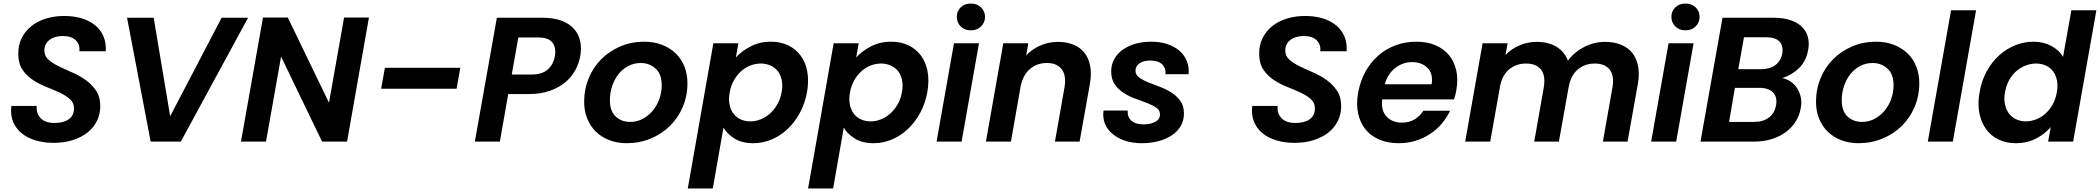

<svg xmlns="http://www.w3.org/2000/svg" viewBox="-20 -798 11834 1082"><path d="M545 -200Q545 -155 526.5 -117Q508 -79 473.5 -51.5Q439 -24 390.5 -8.5Q342 7 282 7Q228 7 181.5 -6.5Q135 -20 102.5 -46.5Q70 -73 54 -111.5Q38 -150 44 -201H187Q183 -159 209 -132Q235 -105 287 -105Q337 -105 367 -125.5Q397 -146 397 -188Q397 -219 374 -239.5Q351 -260 316.5 -276Q282 -292 241.5 -308Q201 -324 166 -347Q131 -370 107.5 -404Q84 -438 83 -491Q82 -542 101.5 -582Q121 -622 155.5 -650Q190 -678 238 -693Q286 -708 342 -708Q398 -708 442.5 -694Q487 -680 518 -654Q549 -628 564 -591Q579 -554 576 -509H427Q432 -545 408 -570Q384 -595 335 -595Q288 -595 259 -573Q230 -551 230 -513Q230 -482 253.5 -461.5Q277 -441 312 -424Q347 -407 387.5 -389.5Q428 -372 463 -347Q498 -322 521.5 -287Q545 -252 545 -200Z M696 -698H846L939 -143L1229 -698H1378L999 0H829Z M2059 -699 1936 0H1795L1564 -479L1479 0H1338L1462 -699H1602L1834 -219L1919 -699Z M2149 -416H2574L2553 -298H2128Z M2975 -378Q3035 -378 3067 -406.5Q3099 -435 3107 -482Q3115 -530 3093 -558.5Q3071 -587 3011 -587H2901L2864 -378ZM3250 -482Q3243 -442 3222.5 -403.5Q3202 -365 3166.5 -335Q3131 -305 3079.5 -286.5Q3028 -268 2961 -268H2844L2797 0H2656L2780 -698H3037Q3100 -698 3144 -681.5Q3188 -665 3214.5 -635.5Q3241 -606 3249.5 -566.5Q3258 -527 3250 -482Z M3854 -329Q3854 -257 3827.5 -195Q3801 -133 3755 -88Q3709 -43 3646.5 -17Q3584 9 3512 9Q3458 9 3414 -8Q3370 -25 3338.5 -55.5Q3307 -86 3289.5 -129Q3272 -172 3272 -224Q3272 -295 3297.5 -357Q3323 -419 3368.5 -464.5Q3414 -510 3476 -536.5Q3538 -563 3611 -563Q3665 -563 3709.5 -546Q3754 -529 3786.5 -498.5Q3819 -468 3836.5 -424.5Q3854 -381 3854 -329ZM3417 -234Q3417 -172 3449.5 -141.5Q3482 -111 3531 -111Q3570 -111 3602.5 -128.5Q3635 -146 3659 -175Q3683 -204 3696 -241Q3709 -278 3709 -318Q3709 -381 3674 -412Q3639 -443 3591 -443Q3552 -443 3519.5 -425.5Q3487 -408 3464.5 -379Q3442 -350 3429.5 -312Q3417 -274 3417 -234Z M4127 -474Q4158 -509 4209 -536Q4260 -563 4325 -563Q4378 -563 4420.5 -543Q4463 -523 4491 -486Q4519 -449 4529 -396.5Q4539 -344 4528 -279Q4516 -214 4487 -161Q4458 -108 4417.5 -70Q4377 -32 4327.5 -11.5Q4278 9 4225 9Q4160 9 4118 -18Q4076 -45 4057 -79L3997 264H3856L4000 -554H4141ZM4385 -279Q4392 -318 4385 -348.5Q4378 -379 4361.5 -399Q4345 -419 4320 -429.5Q4295 -440 4267 -440Q4239 -440 4210.5 -429.5Q4182 -419 4158 -398Q4134 -377 4116.5 -346.5Q4099 -316 4092 -277Q4085 -238 4091.5 -207.5Q4098 -177 4114.5 -156Q4131 -135 4155.5 -124.5Q4180 -114 4209 -114Q4237 -114 4265.5 -125Q4294 -136 4318 -157Q4342 -178 4360 -209Q4378 -240 4385 -279Z M4805 -474Q4836 -509 4887 -536Q4938 -563 5003 -563Q5056 -563 5098.5 -543Q5141 -523 5169 -486Q5197 -449 5207 -396.5Q5217 -344 5206 -279Q5194 -214 5165 -161Q5136 -108 5095.5 -70Q5055 -32 5005.5 -11.5Q4956 9 4903 9Q4838 9 4796 -18Q4754 -45 4735 -79L4675 264H4534L4678 -554H4819ZM5063 -279Q5070 -318 5063 -348.5Q5056 -379 5039.5 -399Q5023 -419 4998 -429.5Q4973 -440 4945 -440Q4917 -440 4888.5 -429.5Q4860 -419 4836 -398Q4812 -377 4794.5 -346.5Q4777 -316 4770 -277Q4763 -238 4769.5 -207.5Q4776 -177 4792.5 -156Q4809 -135 4833.5 -124.5Q4858 -114 4887 -114Q4915 -114 4943.5 -125Q4972 -136 4996 -157Q5020 -178 5038 -209Q5056 -240 5063 -279Z M5356 -554H5497L5399 0H5258ZM5451 -627Q5416 -627 5394 -649Q5372 -671 5372 -703Q5372 -735 5394 -756.5Q5416 -778 5451 -778Q5486 -778 5508.5 -756.5Q5531 -735 5531 -703Q5531 -671 5508.5 -649Q5486 -627 5451 -627Z M5979 -306Q5990 -373 5963 -408Q5936 -443 5880 -443Q5824 -443 5785 -410Q5746 -377 5732 -313L5677 0H5536L5634 -554H5775L5763 -486Q5796 -521 5842.5 -541.5Q5889 -562 5942 -562Q5991 -562 6029 -546.5Q6067 -531 6091 -501Q6115 -471 6123.5 -426.5Q6132 -382 6122 -325L6064 0H5925Z M6652 -158Q6652 -119 6634 -88Q6616 -57 6584 -35.5Q6552 -14 6508.5 -2.5Q6465 9 6414 9Q6364 9 6322 -4.5Q6280 -18 6250.5 -42.5Q6221 -67 6207 -100.5Q6193 -134 6199 -175H6335Q6332 -140 6355.5 -118.5Q6379 -97 6424 -97Q6462 -97 6489.5 -111Q6517 -125 6517 -154Q6517 -177 6496.5 -191Q6476 -205 6445.5 -217Q6415 -229 6379.5 -241.5Q6344 -254 6313.5 -273.5Q6283 -293 6262.5 -322Q6242 -351 6242 -396Q6242 -433 6258.5 -463.5Q6275 -494 6304.5 -516Q6334 -538 6375.5 -550.5Q6417 -563 6467 -563Q6518 -563 6558.5 -549.5Q6599 -536 6627 -511.5Q6655 -487 6668.5 -453.5Q6682 -420 6678 -380H6548Q6551 -415 6528.5 -436Q6506 -457 6461 -457Q6425 -457 6402 -441.5Q6379 -426 6379 -400Q6379 -377 6399 -362Q6419 -347 6449.5 -334.5Q6480 -322 6515.5 -309Q6551 -296 6581.5 -276.5Q6612 -257 6632 -229Q6652 -201 6652 -158Z M7538 -200Q7538 -155 7519.5 -117Q7501 -79 7466.5 -51.5Q7432 -24 7383.5 -8.5Q7335 7 7275 7Q7221 7 7174.5 -6.5Q7128 -20 7095.5 -46.5Q7063 -73 7047 -111.5Q7031 -150 7037 -201H7180Q7176 -159 7202 -132Q7228 -105 7280 -105Q7330 -105 7360 -125.5Q7390 -146 7390 -188Q7390 -219 7367 -239.5Q7344 -260 7309.5 -276Q7275 -292 7234.5 -308Q7194 -324 7159 -347Q7124 -370 7100.5 -404Q7077 -438 7076 -491Q7075 -542 7094.5 -582Q7114 -622 7148.5 -650Q7183 -678 7231 -693Q7279 -708 7335 -708Q7391 -708 7435.5 -694Q7480 -680 7511 -654Q7542 -628 7557 -591Q7572 -554 7569 -509H7420Q7425 -545 7401 -570Q7377 -595 7328 -595Q7281 -595 7252 -573Q7223 -551 7223 -513Q7223 -482 7246.5 -461.5Q7270 -441 7305 -424Q7340 -407 7380.5 -389.5Q7421 -372 7456 -347Q7491 -322 7514.5 -287Q7538 -252 7538 -200Z M7938 -448Q7886 -448 7843.5 -415.5Q7801 -383 7784 -323H8048Q8057 -383 8024.5 -415.5Q7992 -448 7938 -448ZM8152 -174Q8134 -136 8106 -102.5Q8078 -69 8040.5 -44Q8003 -19 7958 -5Q7913 9 7862 9Q7802 9 7754 -11Q7706 -31 7675.5 -68.5Q7645 -106 7633.5 -159Q7622 -212 7634 -277Q7646 -343 7675.5 -395.5Q7705 -448 7748 -485.5Q7791 -523 7845.5 -543Q7900 -563 7962 -563Q8022 -563 8068.5 -543.5Q8115 -524 8145 -488Q8175 -452 8186.5 -401.5Q8198 -351 8187 -290Q8185 -278 8182 -265Q8179 -252 8174 -238H7769Q7762 -175 7794 -141Q7826 -107 7879 -107Q7924 -107 7954 -126.5Q7984 -146 8001 -174Z M9067 -306Q9078 -372 9051 -406Q9024 -440 8968 -440Q8911 -440 8871 -406Q8831 -372 8820 -306V-307L8765 0H8626L8680 -306Q8691 -372 8664 -406Q8637 -440 8580 -440Q8526 -440 8486.5 -408.5Q8447 -377 8434 -315L8378 0H8237L8335 -554H8476L8464 -488Q8496 -522 8542 -542Q8588 -562 8640 -562Q8705 -562 8750.5 -535Q8796 -508 8816 -456Q8851 -504 8907 -533Q8963 -562 9025 -562Q9075 -562 9114 -546.5Q9153 -531 9177.5 -501Q9202 -471 9211 -426.5Q9220 -382 9210 -325L9152 0H9013Z M9383 -554H9524L9426 0H9285ZM9478 -627Q9443 -627 9421 -649Q9399 -671 9399 -703Q9399 -735 9421 -756.5Q9443 -778 9478 -778Q9513 -778 9535.5 -756.5Q9558 -735 9558 -703Q9558 -671 9535.5 -649Q9513 -627 9478 -627Z M9989 -206Q9997 -251 9971.5 -277Q9946 -303 9895 -303H9757L9724 -111H9865Q9916 -111 9948.5 -135.5Q9981 -160 9989 -206ZM10024 -497Q10031 -540 10008 -564Q9985 -588 9935 -588H9808L9776 -408H9904Q9953 -408 9984.5 -431Q10016 -454 10024 -497ZM10128 -189Q10121 -147 10099 -112.5Q10077 -78 10043 -53Q10009 -28 9963.5 -14Q9918 0 9864 0H9563L9687 -698H9975Q10030 -698 10070 -684.5Q10110 -671 10134.5 -647Q10159 -623 10168 -590Q10177 -557 10170 -518Q10159 -454 10118.5 -414.5Q10078 -375 10024 -358Q10052 -352 10073.5 -336.5Q10095 -321 10109 -298.5Q10123 -276 10128.5 -248Q10134 -220 10128 -189Z M10796 -329Q10796 -257 10769.5 -195Q10743 -133 10697 -88Q10651 -43 10588.5 -17Q10526 9 10454 9Q10400 9 10356 -8Q10312 -25 10280.5 -55.5Q10249 -86 10231.5 -129Q10214 -172 10214 -224Q10214 -295 10239.5 -357Q10265 -419 10310.5 -464.5Q10356 -510 10418 -536.5Q10480 -563 10553 -563Q10607 -563 10651.5 -546Q10696 -529 10728.5 -498.5Q10761 -468 10778.5 -424.5Q10796 -381 10796 -329ZM10359 -234Q10359 -172 10391.5 -141.5Q10424 -111 10473 -111Q10512 -111 10544.5 -128.5Q10577 -146 10601 -175Q10625 -204 10638 -241Q10651 -278 10651 -318Q10651 -381 10616 -412Q10581 -443 10533 -443Q10494 -443 10461.5 -425.5Q10429 -408 10406.5 -379Q10384 -350 10371.5 -312Q10359 -274 10359 -234Z M10975 -740H11116L10985 0H10844Z M11136 -279Q11147 -344 11176 -396.5Q11205 -449 11246 -486Q11287 -523 11337 -543Q11387 -563 11440 -563Q11495 -563 11539.5 -539.5Q11584 -516 11606 -477L11653 -740H11794L11663 0H11522L11537 -82Q11505 -44 11454.5 -17.5Q11404 9 11339 9Q11286 9 11243 -11.5Q11200 -32 11172.5 -70Q11145 -108 11134.5 -161Q11124 -214 11136 -279ZM11571 -277Q11578 -316 11571.5 -346.5Q11565 -377 11548.5 -398Q11532 -419 11507 -429.5Q11482 -440 11454 -440Q11426 -440 11397.5 -429.5Q11369 -419 11345 -399Q11321 -379 11303.5 -348.5Q11286 -318 11279 -279Q11272 -240 11279 -209Q11286 -178 11302.5 -157Q11319 -136 11343.5 -125Q11368 -114 11396 -114Q11424 -114 11452.5 -124.5Q11481 -135 11505 -156Q11529 -177 11546.5 -207.5Q11564 -238 11571 -277Z"/></svg>

Font: SVN-Poppins SemiBold
Style: Italic
Weight: 600
Italic angle: -10°
Designer: Ninad Kale (Devanagari), Jonny Pinhorn (Latin)
Foundry: Indian Type Foundry
Version: Version 3.002 2017; ttfautohint (v1.8.3)